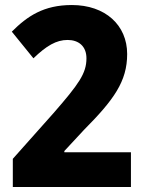

<svg xmlns="http://www.w3.org/2000/svg" viewBox="-20 -744 586 764"><path d="M501 0V-138H236V-143L314 -227C433 -347 486 -420 486 -529C486 -644 399 -724 266 -724C154 -724 89 -680 27 -618L113 -512C165 -562 204 -585 249 -585C293 -585 324 -560 324 -512C324 -452 294 -410 193 -294L31 -112V0Z"/></svg>

Font: Noto Sans Georgian SemiCondensed ExtraBold
Style: Regular
Weight: 800
Width: 4
Designer: Monotype Design Team, Akaki Razmadze
Foundry: Google LLC
Version: Version 2.005